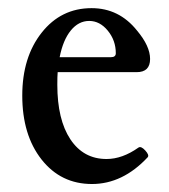

<svg xmlns="http://www.w3.org/2000/svg" viewBox="-20 -445 420 476"><path d="M208 11.2Q130.9 11.2 83 -49.6Q35.2 -110.4 35.2 -208Q35.2 -303.2 83.3 -364Q131.3 -424.8 207 -424.8Q275.4 -424.8 319.8 -369.1Q352.1 -330.6 352.1 -298.8Q352.1 -266.1 318.8 -266.1H123Q122.1 -256.3 122.1 -234.9Q122.1 -148.4 154.5 -99.6Q187 -50.8 244.1 -50.8Q283.2 -50.8 323.2 -79.1Q329.6 -83.5 340.1 -72Q350.6 -60.5 346.2 -55.2Q284.2 11.2 208 11.2ZM127.9 -303.2H254.9Q267.1 -303.2 267.1 -313Q267.1 -344.7 247.3 -368.9Q227.5 -393.1 201.2 -393.1Q174.8 -393.1 155.5 -369.4Q136.2 -345.7 127.9 -303.2Z"/></svg>

Font: Junicode SmCond Medium
Style: Regular
Weight: 500
Width: 4
Designer: Peter S. Baker
Version: Version 2.206